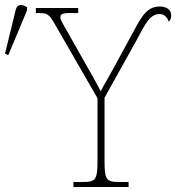

<svg xmlns="http://www.w3.org/2000/svg" viewBox="-30 -746 707 766"><path d="M3 -526 78 -705V-717C61 -729 39 -732 33 -708L-10 -532ZM263 0H483V-20H443C393 -20 387 -31 387 -108V-356L515 -586C548 -647 567 -690 606 -690C625 -690 637 -678 643 -660C649 -663 653 -673 653 -684C653 -707 635 -720 607 -720C551 -720 531 -672 491 -599L423 -474C400 -432 382 -402 372 -382C351 -422 328 -463 303 -506L234 -628C221 -651 211 -666 211 -677C211 -688 215 -694 250 -694H282V-714H113V-694H120C158 -694 165 -691 188 -651L359 -354V-108C359 -31 353 -20 303 -20H263Z"/></svg>

Font: Noto Serif SemiCondensed Thin
Style: Regular
Weight: 100
Width: 4
Designer: Monotype Design Team
Foundry: Monotype Imaging Inc.
Version: Version 2.015